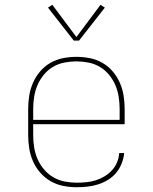

<svg xmlns="http://www.w3.org/2000/svg" viewBox="-20 -776 640 804"><path d="M301 8Q273 8 245 2.5Q217 -3 192.5 -17Q168 -31 149 -52.5Q130 -74 118.5 -100Q107 -126 102.5 -154Q98 -182 98 -210V-320Q98 -348 102.5 -376Q107 -404 118.5 -430Q130 -456 148.5 -477.5Q167 -499 191.5 -513Q216 -527 244 -532.5Q272 -538 300 -538Q328 -538 356 -532.5Q384 -527 408.5 -513Q433 -499 451.5 -477.5Q470 -456 481.5 -430Q493 -404 497.5 -376Q502 -348 502 -320V-256H119V-210Q119 -184 123 -159Q127 -134 137 -110.5Q147 -87 164 -67Q181 -47 203 -34Q225 -21 250.5 -16Q276 -11 301 -11Q321 -11 341.5 -13Q362 -15 381 -21Q400 -27 417.5 -37.5Q435 -48 448.5 -62.5Q462 -77 470 -96Q478 -115 479 -135H500Q498 -113 489.5 -91.5Q481 -70 466.5 -52.5Q452 -35 432.5 -23Q413 -11 391 -4Q369 3 346.5 5.5Q324 8 301 8ZM119 -274H481V-320Q481 -345 477 -370.5Q473 -396 463 -419.5Q453 -443 436.5 -463Q420 -483 398 -496Q376 -509 350.5 -514Q325 -519 300 -519Q275 -519 249.5 -514Q224 -509 202 -496Q180 -483 163.5 -463Q147 -443 137 -419.5Q127 -396 123 -370.5Q119 -345 119 -320ZM289 -606 181 -744 199 -756 300 -621 401 -756 419 -744 311 -606Z"/></svg>

Font: Iosevka Curly Slab ThEx
Style: Regular
Weight: 100
Width: 7
Monospace: yes
Designer: Belleve Invis
Foundry: Belleve Invis
Version: Version 11.1.0; ttfautohint (v1.8.3)